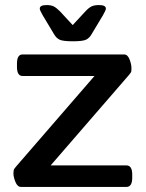

<svg xmlns="http://www.w3.org/2000/svg" viewBox="-20 -738 575 758"><path d="M63 0Q49 0 41 -19.5Q33 -39 33 -54Q33 -60 34 -65.5Q35 -71 43 -80L353 -438H69Q47 -438 47 -474V-487Q47 -523 69 -523H470Q484 -523 491.5 -503.5Q499 -484 499 -469Q499 -463 498.5 -457.5Q498 -452 490 -443L180 -85H479Q502 -85 502 -49V-36Q502 0 479 0ZM371 -718Q398 -718 398 -704Q398 -700 394.5 -693Q391 -686 386 -677L341 -602Q333 -588 320 -581.5Q307 -575 268 -575Q228 -575 215 -581.5Q202 -588 194 -602L149 -677Q144 -686 140.5 -693Q137 -700 137 -704Q137 -718 164 -718Q182 -718 192.5 -712.5Q203 -707 217 -693L267 -639L317 -693Q330 -707 341 -712.5Q352 -718 371 -718Z"/></svg>

Font: Asap Semi Expanded Medium
Style: Regular
Weight: 500
Width: 6
Designer: Pablo Cosgaya
Foundry: Omnibus-Type
Version: Version 3.001; ttfautohint (v1.8.4.7-5d5b)